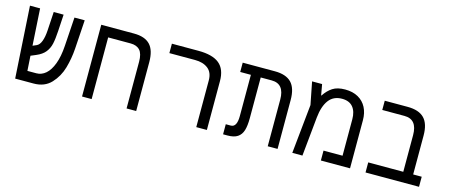

<svg xmlns="http://www.w3.org/2000/svg" viewBox="-43 -1094 3685 1574"><g transform="rotate(15 1800.0 -307.0)"><path d="M65.5 -609H151.5L170.5 -297L203 -311Q226.5 -321.5 240.2 -357.2Q254 -393 257.5 -450L267 -609H351L342.5 -467.5Q338.5 -399 329.2 -357.8Q320 -316.5 294.8 -284.8Q269.5 -253 219.5 -232L175.5 -213.5L183.5 -87H259.5Q303 -87 338.5 -117.5Q374 -148 397.5 -210.2Q421 -272.5 427 -365L443 -609H530L514 -363.5Q508.5 -280 485.5 -199Q462.5 -118 407.2 -59Q352 0 259.5 0H103Z M1130 -414.5V0H1048.5V-396Q1048.5 -464.5 1021.5 -494Q994.5 -523.5 942.5 -523.5H752V0H670.5V-609H948Q1041 -609 1085.5 -562.2Q1130 -515.5 1130 -414.5Z M1488 -529H1270V-609H1495Q1615.5 -609 1672.8 -562.2Q1730 -515.5 1730 -414.5V0H1640V-396Q1640 -464 1598.2 -496.5Q1556.5 -529 1488 -529Z M2138 -530H2045V-185Q2045 -120 2032.8 -80.2Q2020.5 -40.5 1990 -20.2Q1959.5 0 1905.5 0H1867.5V-85.5H1910Q1961.5 -85.5 1961.5 -180V-530H1871V-609H2143.5Q2239 -609 2284.5 -562.2Q2330 -515.5 2330 -414.5V0H2246.5V-396Q2246.5 -530 2138 -530Z M2945 -408V0H2697.5V-84H2859V-393Q2859 -459 2828 -496.5Q2797 -534 2735 -534Q2662.5 -534 2623.2 -481.5Q2584 -429 2574 -332L2541 0H2455L2497.5 -417L2460 -608H2545L2561.5 -516H2564.5Q2594 -561.5 2634 -587.8Q2674 -614 2740.5 -614Q2805 -614 2851 -588.2Q2897 -562.5 2921 -516Q2945 -469.5 2945 -408Z M3265 -530.5H3076.5V-609H3270.5Q3366.5 -609 3412.2 -562.2Q3458 -515.5 3458 -414.5V-85.5H3530.5V0H3076.5V-85.5H3374V-396Q3374 -530.5 3265 -530.5Z"/></g></svg>

Font: JuliaMono
Style: Regular
Weight: 400
Monospace: yes
Designer: cormullion
Foundry: corm
Version: Version 0.055; ttfautohint (v1.8.4)